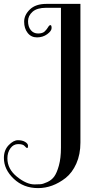

<svg xmlns="http://www.w3.org/2000/svg" viewBox="-64 -716 528 986"><path d="M249 42V-676H173Q126 -676 103 -655.5Q80 -635 80 -607Q80 -579 94 -561.5Q108 -544 131.5 -544Q155 -544 166 -555Q177 -566 183 -576.5Q189 -587 195 -587Q201 -587 201 -572Q201 -557 178.5 -540.5Q156 -524 126 -524Q96 -524 78 -547Q60 -570 60 -604.5Q60 -639 89.5 -667.5Q119 -696 174 -696H349V16Q349 77 328 124Q307 171 273 198Q206 250 131.5 250Q57 250 6.5 202Q-44 154 -44 95Q-44 55 -19.5 29.5Q5 4 28 4Q51 4 65.5 13Q80 22 80 33Q80 44 75.5 44Q71 44 62.5 34Q54 24 29.5 24Q5 24 -10.5 45.5Q-26 67 -26 97Q-26 152 23 191.5Q72 231 113 231Q133 231 145 230Q157 229 179 219Q201 209 214.5 190.5Q228 172 238.5 134Q249 96 249 42Z"/></svg>

Font: Spirax
Style: Regular
Weight: 400
Designer: Brenda Gallo (gbrenda1987@gmail.com)
Foundry: Brenda Gallo
Version: Version 1.002